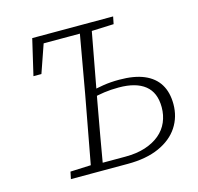

<svg xmlns="http://www.w3.org/2000/svg" viewBox="-100 -779 912 885"><g transform="rotate(-15 356.5 -337.0)"><path d="M266 0 269 -35H402Q456 -35 497 -48.5Q538 -62 566 -85.5Q594 -109 608 -141.5Q622 -174 622 -212Q622 -282 579 -316.5Q536 -351 454 -351Q416 -351 384.5 -346.5Q353 -342 326 -335L329 -367Q355 -374 389.5 -379.5Q424 -385 465 -385Q537 -385 584 -365Q631 -345 654.5 -306.5Q678 -268 678 -212Q678 -151 646.5 -103Q615 -55 553.5 -27.5Q492 0 404 0ZM88 -503 128 -674H379V-637H148L183 -667L126 -503ZM230 0 297 -362Q311 -440 324.5 -518Q338 -596 352 -674H409L342 -312Q328 -234 314 -156Q300 -78 287 0ZM132 0 139 -34 256 -39H263L259 0ZM371 -634 375 -674H514L507 -639L383 -634Z"/></g></svg>

Font: Source Serif 4 Light
Style: Italic
Weight: 300
Italic angle: -12°
Designer: Frank Grießhammer
Foundry: Adobe Systems Incorporated
Version: Version 4.004;hotconv 1.0.116;makeotfexe 2.5.65601